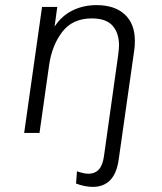

<svg xmlns="http://www.w3.org/2000/svg" viewBox="-20 -520 634 751"><path d="M277.5 198 281 150Q308 159.5 325.5 159.5Q351.5 159.5 366.5 143Q381.5 126.5 386.5 92L442.5 -306.5Q445.5 -330.5 445.5 -342Q445.5 -391 420.2 -419.5Q395 -448 339 -448Q264 -448 223.5 -395.2Q183 -342.5 172 -264.5L134.5 0H74.5L144.5 -493H204L193.5 -416Q221 -458 263.5 -479Q306 -500 357.5 -500Q428.5 -500 468 -463.5Q507.5 -427 507.5 -360.5Q507.5 -338.5 505.5 -326.5L444.5 102.5Q437 158 411.2 184.5Q385.5 211 343.5 211Q312.5 211 277.5 198Z"/></svg>

Font: HK Grotesk Light
Style: Italic
Weight: 300
Italic angle: -16°
Designer: Alfredo Marco Pradil
Foundry: Hanken Design Co.
Version: Version 3.001